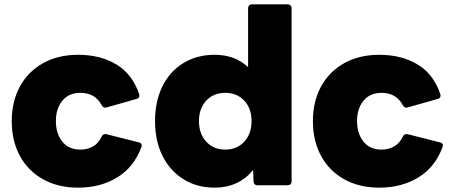

<svg xmlns="http://www.w3.org/2000/svg" viewBox="-20 -810 2084 883"><path d="M34 -253Q34 -343 71.5 -412Q109 -481 178 -519.5Q247 -558 339 -558Q442 -558 515.5 -513.5Q589 -469 620 -377Q621 -375 621 -370Q621 -358 608 -355L470 -316L464 -315Q453 -315 447 -327Q417 -383 350 -383Q296 -383 266.5 -346.5Q237 -310 237 -253Q237 -196 266.5 -159Q296 -122 350 -122Q382 -122 407.5 -136.5Q433 -151 447 -181Q454 -196 469 -193L619 -155Q625 -154 628.5 -150Q632 -146 632 -141Q632 -139 630 -133Q596 -41 519 6Q442 53 339 53Q247 53 178 14.5Q109 -24 71.5 -93Q34 -162 34 -253Z M693 -253Q693 -344 727 -413Q761 -482 823.5 -520Q886 -558 967 -558Q1061 -558 1121 -501V-772Q1121 -780 1126 -785Q1131 -790 1139 -790H1303Q1311 -790 1316 -785Q1321 -780 1321 -772V24Q1321 32 1316 37Q1311 42 1303 42H1164Q1156 42 1151 37Q1146 32 1146 24L1144 -28Q1077 53 967 53Q886 53 824 14.5Q762 -24 727.5 -93Q693 -162 693 -253ZM1016 -122Q1070 -122 1103.5 -158.5Q1137 -195 1137 -253Q1137 -311 1103.5 -347Q1070 -383 1016 -383Q962 -383 928.5 -347Q895 -311 895 -253Q895 -195 928.5 -158.5Q962 -122 1016 -122Z M1419 -253Q1419 -343 1456.5 -412Q1494 -481 1563 -519.5Q1632 -558 1724 -558Q1827 -558 1900.5 -513.5Q1974 -469 2005 -377Q2006 -375 2006 -370Q2006 -358 1993 -355L1855 -316L1849 -315Q1838 -315 1832 -327Q1802 -383 1735 -383Q1681 -383 1651.5 -346.5Q1622 -310 1622 -253Q1622 -196 1651.5 -159Q1681 -122 1735 -122Q1767 -122 1792.5 -136.5Q1818 -151 1832 -181Q1839 -196 1854 -193L2004 -155Q2010 -154 2013.5 -150Q2017 -146 2017 -141Q2017 -139 2015 -133Q1981 -41 1904 6Q1827 53 1724 53Q1632 53 1563 14.5Q1494 -24 1456.5 -93Q1419 -162 1419 -253Z"/></svg>

Font: LINE Seed JP_TTF ExtraBold
Style: Regular
Weight: 800
Designer: LY Corporation & Fontrix & Fontworks
Version: Version 1.015